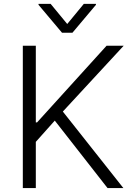

<svg xmlns="http://www.w3.org/2000/svg" viewBox="-20 -961 680 981"><path d="M238.6 -941.4H176.8V-936.4L296.9 -793.7H350.1L470.2 -936.4V-941.4H408.4L323.5 -838.4ZM96.6 0H163V-236.2L259.9 -344.8L529.5 0H610.4L301.1 -391L611.9 -727.3H524.5L169.4 -335.6H163V-727.3H96.6Z"/></svg>

Font: TID UI Light
Style: Regular
Weight: 300
Designer: The TID Project Authors
Foundry: Bakken & Bæck
Version: Version 1.001;hotconv 1.0.109;makeotfexe 2.5.65596